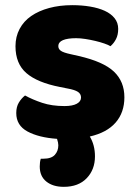

<svg xmlns="http://www.w3.org/2000/svg" viewBox="-20 -522 532 744"><path d="M462 -145Q462 -86 428 -47Q394 -8 328 7Q348 40 348 84Q348 135 316 168.5Q284 202 227 202Q185 202 159.5 181.5Q134 161 134 123Q134 106 138 93H148Q179 93 192.5 78Q206 63 206 41Q206 31 201 16Q130 11 86.5 -12.5Q43 -36 43 -84Q43 -108 53 -124.5Q63 -141 77 -152Q106 -136 143.5 -123.5Q181 -111 230 -111Q261 -111 277.5 -120Q294 -129 294 -144Q294 -158 282 -166Q270 -174 242 -179L212 -185Q125 -202 82.5 -238.5Q40 -275 40 -343Q40 -380 56 -410Q72 -440 101 -460Q130 -480 170.5 -491Q211 -502 260 -502Q297 -502 329.5 -496.5Q362 -491 386 -480Q410 -469 424 -451.5Q438 -434 438 -410Q438 -387 429.5 -370.5Q421 -354 408 -343Q400 -348 384 -353.5Q368 -359 349 -363.5Q330 -368 310.5 -371Q291 -374 275 -374Q242 -374 224 -366.5Q206 -359 206 -343Q206 -332 216 -325Q226 -318 254 -312L285 -305Q381 -283 421.5 -244.5Q462 -206 462 -145Z"/></svg>

Font: Baloo Bhaina 2 ExtraBold
Style: Regular
Weight: 800
Designer: Yesha Goshar, Manish Minz, Shuchita Grover and Ek Type
Foundry: Ek Type
Version: Version 1.640;hotconv 1.0.111;makeotfexe 2.5.65597; ttfautoh